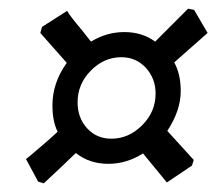

<svg xmlns="http://www.w3.org/2000/svg" viewBox="-20 -582 506 443"><path d="M134 -437 73 -506 77 -520 135 -557Q139 -548 171 -510Q175 -505 179.5 -499Q184 -493 190 -486Q226 -508 267 -508Q308 -508 338 -486L414 -562L428 -559L459 -506L382 -438Q397 -411 397 -372Q397 -327 366 -280L427 -213L423 -200L365 -161L310 -228Q272 -204 230 -204Q186 -204 155 -229Q119 -194 81 -159L68 -163L40 -215Q49 -222 63.5 -234.5Q78 -247 92 -259L113 -278Q101 -302 101 -339Q101 -391 134 -437ZM237 -262Q277 -262 308 -293Q339 -324 339 -366Q339 -401 316.5 -425.5Q294 -450 260 -450Q220 -450 189.5 -419Q159 -388 159 -346Q159 -310 181 -286Q203 -262 237 -262Z"/></svg>

Font: Alegreya Medium
Style: Italic
Weight: 500
Italic angle: -7°
Designer: Juan Pablo del Peral
Foundry: Huerta Tipografica
Version: Version 2.008; ttfautohint (v1.8)